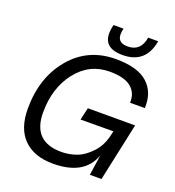

<svg xmlns="http://www.w3.org/2000/svg" viewBox="-166 -1070 1106 1214"><g transform="rotate(20 387.5 -463.5)"><path d="M159 -270Q159 -74 352 -74Q405 -74 455 -92.5Q505 -111 551.5 -161.5Q598 -212 613 -289L618 -309L397 -308L416 -391H734L650 0H572L592 -138Q539 14 327 14Q201 14 130.5 -55.5Q60 -125 60 -260Q60 -469 175.5 -606.5Q291 -744 478 -744Q625 -744 692.5 -682.5Q760 -621 754 -515H655Q658 -581 612.5 -618.5Q567 -656 468 -656Q332 -656 245.5 -545.5Q159 -435 159 -270ZM389 -941H456Q431 -844 518 -844Q606 -844 622 -941H689Q662 -782 506 -782Q348 -782 389 -941Z"/></g></svg>

Font: Nacelle
Style: Italic
Weight: 400
Italic angle: -12°
Designer: Sora Sagano
Foundry: Sora Sagano
Version: Version 1.000;FEAKit 1.0